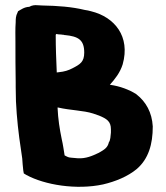

<svg xmlns="http://www.w3.org/2000/svg" viewBox="-20 -728 634 734"><path d="M39 -568C39 -517 39 -464 40 -413V-395L41 -341C44 -277 51 -215 60 -157L65 -122C66 -109 67 -91 69 -76L71 -65L81 -59C151 -21 272 -1 374 -23C421 -34 468 -53 503 -82C548 -121 564 -177 564 -244V-245C561 -298 538 -339 502 -367L501 -368C487 -377 472 -384 456 -390C437 -397 420 -401 400 -404C419 -425 439 -450 449 -482C479 -589 418 -663 328 -685C320 -687 313 -689 304 -690C255 -702 200 -706 142 -707L123 -708C114 -709 102 -708 92 -702C72 -701 60 -691 49 -685L47 -680C40 -667 40 -654 40 -643C38 -617 39 -591 39 -568ZM193 -594C193 -595 194 -597 195 -598C200 -597 207 -596 214 -596C217 -595 223 -595 224 -595L226 -594H228C279 -589 302 -576 302 -527C302 -491 286 -482 257 -467C242 -459 226 -454 205 -452C204 -452 200 -451 197 -451C195 -498 193 -545 193 -594ZM200 -317H202C249 -306 299 -306 336 -294L359 -286C388 -274 404 -264 404 -234V-221C403 -210 402 -190 396 -184V-183C391 -164 381 -157 358 -144C333 -132 308 -121 277 -123C258 -125 244 -125 239 -128C235 -130 232 -131 227 -134C224 -152 221 -175 216 -196C208 -235 202 -272 200 -317Z"/></svg>

Font: Hussar Pisanka
Style: Blk
Weight: 700
Designer: Robert Jablonski
Foundry: Cannot Into Space Fonts
Version: Version 1.070